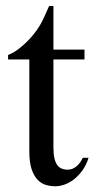

<svg xmlns="http://www.w3.org/2000/svg" viewBox="-20 -615 319 649"><path d="M279.3 -81.5Q271.5 -56.6 258.3 -38.6Q245.1 -20.5 230 -8.8Q214.8 2.9 198.5 8.8Q182.1 14.6 167.5 14.6Q151.4 14.6 135.7 10.3Q120.1 5.9 107.4 -7.1Q94.7 -20 86.9 -43.2Q79.1 -66.4 79.1 -104V-414.1H7.3V-429.2Q27.3 -436.5 49.6 -454.8Q71.8 -473.1 90.8 -495.6Q97.7 -503.9 103 -511.2Q108.4 -518.6 114.7 -529.1Q121.1 -539.6 128.4 -555.2Q135.7 -570.8 146 -594.7H160.6V-447.3H265.6V-414.1H160.6V-115.7Q160.6 -93.8 164.1 -79.6Q167.5 -65.4 173.6 -57.1Q179.7 -48.8 187.7 -45.4Q195.8 -42 205.1 -41.5Q223.1 -40.5 237.1 -51.5Q251 -62.5 259.8 -81.5Z"/></svg>

Font: Doulos SIL Am
Style: Regular
Weight: 400
Designer: Walt Agee, Victor Gaultney, Peter Martin, Debbi Hosken, Becca Hirsbrunner
Foundry: SIL International
Version: Version 5.000